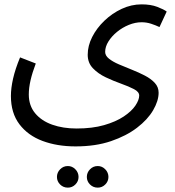

<svg xmlns="http://www.w3.org/2000/svg" viewBox="-20 -439 800 880"><path d="M30 1Q30 -35 40 -79Q50 -123 72 -176L144 -148Q128 -106 120 -71Q112 -36 112 -6Q112 45 141 80Q170 115 219.5 132.5Q269 150 331 150Q403 150 457 134.5Q511 119 547 95Q583 71 600.5 45Q618 19 618 -1Q618 -18 594 -30.5Q570 -43 535 -55.5Q500 -68 465 -84.5Q430 -101 406 -126Q382 -151 382 -188Q382 -229 402.5 -269.5Q423 -310 458.5 -344Q494 -378 538 -398.5Q582 -419 629 -419Q671 -419 701 -407.5Q731 -396 744 -386L711 -315Q694 -323 673 -330Q652 -337 629 -337Q600 -337 570.5 -325Q541 -313 516.5 -293Q492 -273 477 -249Q462 -225 462 -201Q462 -184 479.5 -170Q497 -156 525 -144Q553 -132 584.5 -119.5Q616 -107 644 -92.5Q672 -78 689.5 -59Q707 -40 707 -14Q707 23 682 66Q657 109 608 146.5Q559 184 488.5 208Q418 232 326 232Q242 232 175 207Q108 182 69 130.5Q30 79 30 1ZM428 421Q407 421 392.5 406.5Q378 392 378 372Q378 352 392.5 337Q407 322 428 322Q448 322 462.5 337Q477 352 477 372Q477 392 462.5 406.5Q448 421 428 421ZM291 421Q270 421 255.5 406.5Q241 392 241 372Q241 352 255.5 337Q270 322 291 322Q311 322 325.5 337Q340 352 340 372Q340 392 325.5 406.5Q311 421 291 421Z"/></svg>

Font: Go Noto Kurrent-Regular
Style: Regular
Weight: 400
Designer: Monotype Design Team
Foundry: Monotype Imaging Inc.
Version: Version 2.012; ttfautohint (v1.8.4.7-5d5b)